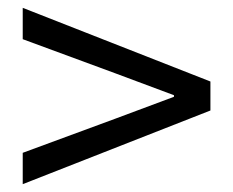

<svg xmlns="http://www.w3.org/2000/svg" viewBox="-20 -616 595 490"><path d="M38 -146 517 -334V-408L38 -596V-516L274 -429L424 -373V-369L274 -313L38 -226Z"/></svg>

Font: Source Han Sans HK
Style: Regular
Weight: 400
Designer: Ryoko NISHIZUKA 西塚涼子 (kana, bopomofo & ideographs); Paul D. Hunt (Latin, Greek & Cyrillic); Sandoll Communications 산돌커뮤니
Foundry: Adobe
Version: Version 2.000;hotconv 1.0.107;makeotfexe 2.5.65593